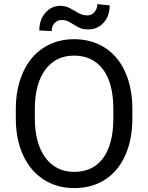

<svg xmlns="http://www.w3.org/2000/svg" viewBox="-20 -913 728 942"><path d="M629.4 -332.5Q629.4 -228 594.2 -150.1Q559.1 -72.3 494.6 -31.2Q430.2 9.8 344.2 9.8Q260.3 9.8 195.3 -31.5Q130.4 -72.8 94.5 -149.2Q58.6 -225.6 57.6 -326.2V-377.4Q57.6 -480 93.3 -558.6Q128.9 -637.2 194.1 -679Q259.3 -720.7 343.3 -720.7Q428.7 -720.7 493.9 -679.4Q559.1 -638.2 594.2 -559.8Q629.4 -481.4 629.4 -377.4ZM536.1 -378.4Q536.1 -504.9 485.4 -572.5Q434.6 -640.1 343.3 -640.1Q254.4 -640.1 203.4 -572.5Q152.3 -504.9 150.9 -384.8V-332.5Q150.9 -210 202.4 -139.9Q253.9 -69.8 344.2 -69.8Q435.1 -69.8 484.9 -136Q534.7 -202.1 536.1 -325.7ZM518.1 -886.7Q518.1 -834 488 -801.3Q458 -768.6 413.1 -768.6Q393.1 -768.6 378.4 -773.4Q363.8 -778.3 340.1 -793.5Q316.4 -808.6 305.9 -811.8Q295.4 -814.9 281.7 -814.9Q261.7 -814.9 247.6 -799.6Q233.4 -784.2 233.4 -760.3L172.9 -763.7Q172.9 -815.9 202.4 -850.1Q231.9 -884.3 277.3 -884.3Q294.4 -884.3 308.1 -879.4Q321.8 -874.5 345.2 -860.4Q368.7 -846.2 381.1 -841.8Q393.6 -837.4 408.7 -837.4Q429.7 -837.4 443.6 -854Q457.5 -870.6 457.5 -892.6Z"/></svg>

Font: Noboto
Style: Regular
Weight: 400
Designer: Google
Version: Version 2.001101; 2014